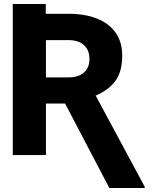

<svg xmlns="http://www.w3.org/2000/svg" viewBox="-20 -776 788 961"><path d="M209 -755.9V-707H322.3Q405.3 -707 465.8 -682.9Q526.4 -658.7 559.1 -611.8Q591.8 -564.9 591.8 -498Q591.8 -418.5 557.9 -371.8Q523.9 -325.2 459 -297.4L704.1 158.2V165H527.3L305.7 -257.8H210V0H43.9V-755.9ZM322.3 -388.7Q373 -388.7 400.4 -413.1Q427.7 -437.5 427.7 -480.5Q427.7 -524.9 400.6 -550Q373.5 -575.2 322.3 -575.2H210V-388.7Z"/></svg>

Font: Pretendard JP ExtraBold
Style: Regular
Weight: 800
Designer: Base glyphs from Inter by Rasmus Andersson; Hangeul glyphs from Noto Sans CJK(Source Han Sans) by Jang Soo-young and Kan
Foundry: Kil Hyung-jin
Version: Version 1.309